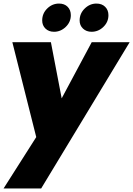

<svg xmlns="http://www.w3.org/2000/svg" viewBox="-26 -800 754 1087"><path d="M179.2 -23.9 43.9 -561H262.2L323.2 -243.2L493.2 -561H708L207 267.1H-5.9ZM279.8 -620.1Q250 -620.1 231.4 -638.2Q212.9 -656.2 212.9 -684.1Q212.9 -724.1 241.5 -752Q270 -779.8 308.1 -779.8Q338.9 -779.8 356.9 -761.5Q375 -743.2 375 -713.9Q375 -675.3 346.2 -647.7Q317.4 -620.1 279.8 -620.1ZM492.2 -620.1Q462.9 -620.1 443.8 -638.2Q424.8 -656.2 424.8 -684.1Q424.8 -723.6 453.6 -751.7Q482.4 -779.8 520 -779.8Q550.8 -779.8 569.3 -761.5Q587.9 -743.2 587.9 -713.9Q587.9 -675.3 559.3 -647.7Q530.8 -620.1 492.2 -620.1Z"/></svg>

Font: Poppins ExtraBold
Style: Italic
Weight: 800
Italic angle: -10°
Designer: Ninad Kale (Devanagari), Jonny Pinhorn (Latin)
Foundry: Indian Type Foundry
Version: Version 3.200;PS 1.000;hotconv 16.6.54;makeotf.lib2.5.65590